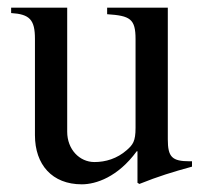

<svg xmlns="http://www.w3.org/2000/svg" viewBox="-20 -470 540 500"><path d="M480 -50H474C428 -50 417 -61 417 -107V-450H259V-433C319 -429 333 -421 333 -368V-137C333 -102 326 -93 310 -79C285 -57 255 -48 226 -48C187 -48 155 -81 155 -127V-450H9V-436C57 -433 71 -419 71 -369V-118C71 -41 116 10 193 10C230 10 287 -9 336 -76H338V6L343 9C393 -11 429 -22 480 -36Z"/></svg>

Font: XITS Math
Style: Regular
Weight: 400
Designer: MicroPress Inc., with final additions and corrections provided by Coen Hoffman, Elsevier (retired)
Version: Version 1.302